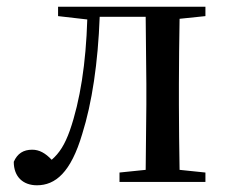

<svg xmlns="http://www.w3.org/2000/svg" viewBox="-20 -542 677 572"><path d="M413 0H592V-28L515 -36C514 -92 513 -175 513 -230V-292C513 -346 514 -430 515 -486L592 -494V-522H153V-494L240 -484C236 -354 219 -242 188 -153C173 -111 157 -86 134 -66C115 -86 97 -96 76 -96C50 -96 32 -85 21 -60C21 -15 49 10 90 10C145 10 191 -28 225 -143C254 -235 272 -355 277 -492H414L416 -292V-230L414 -36L336 -28V0Z"/></svg>

Font: Noto Serif KR Medium
Style: Regular
Weight: 500
Designer: Ryoko NISHIZUKA 西塚涼子 (kana & ideographs); Frank Grießhammer (Latin, Greek & Cyrillic); Wenlong ZHANG 张文龙 (bopomofo); San
Foundry: Adobe
Version: Version 2.001;hotconv 1.1.0;makeotfexe 2.6.0